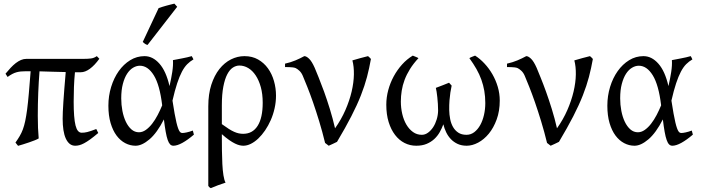

<svg xmlns="http://www.w3.org/2000/svg" viewBox="-20 -772 3787 1037"><path d="M510.7 -53.7Q485.8 -32.7 467.3 -19.3Q448.7 -5.9 434.3 1.7Q419.9 9.3 408.4 12.2Q397 15.1 386.2 15.1Q369.1 15.1 356.4 4.9Q343.8 -5.4 335.2 -24.2Q326.7 -43 322.5 -69.8Q318.4 -96.7 318.4 -130.4Q318.4 -146 319.3 -168.2Q320.3 -190.4 322.3 -221.2Q324.2 -252 327.4 -291.7Q330.6 -331.5 335 -382.8Q300.3 -383.3 266.8 -384.5Q233.4 -385.7 193.4 -386.7Q189 -331.1 186.5 -270Q184.1 -209 184.1 -146.5Q184.1 -111.3 185.3 -81.3Q186.5 -51.3 189 -24.4Q182.1 -20 168.2 -14.4Q154.3 -8.8 137.7 -3.2Q121.1 2.4 104.7 7.6Q88.4 12.7 77.6 15.6Q76.2 13.7 72.5 9.3Q68.8 4.9 66.4 1.7Q64 -1.5 63.5 -2Q76.7 -20.5 86.4 -37.1Q96.2 -53.7 103.5 -73.2Q110.8 -92.8 116.2 -118.4Q121.6 -144 126.5 -180.4Q131.3 -216.8 135.7 -267.3Q140.1 -317.9 145.5 -387.2H120.6Q105 -387.2 92.8 -386Q80.6 -384.8 69.1 -381.6Q57.6 -378.4 46.1 -372.3Q34.7 -366.2 21 -356.4L9.8 -374Q23.9 -391.1 37.6 -405.8Q51.3 -420.4 65.2 -431.2Q79.1 -441.9 93.3 -448Q107.4 -454.1 123 -454.1H432.1Q452.6 -454.1 470.2 -456.1Q487.8 -458 502.9 -468.8L516.6 -454.6Q491.2 -419.4 465.6 -400.6Q439.9 -381.8 416.5 -381.8H384.8Q380.9 -342.3 379.4 -301.8Q377.9 -261.2 377.9 -223.1Q377.9 -178.7 380.4 -147Q382.8 -115.2 387.9 -94.7Q393.1 -74.2 401.4 -64.7Q409.7 -55.2 420.9 -55.2Q428.2 -55.2 435.3 -55.9Q442.4 -56.6 451.2 -58.8Q460 -61 471.7 -64.9Q483.4 -68.8 500 -75.2Z M730.5 -57.6Q749.5 -57.6 767.6 -70.3Q785.6 -83 801.8 -103.8Q817.9 -124.5 831.5 -150.6Q845.2 -176.8 856 -203.1Q842.8 -313.5 810.8 -365.2Q778.8 -417 735.4 -417Q716.8 -417 698.7 -406.2Q680.7 -395.5 666.5 -373.8Q652.3 -352.1 643.6 -318.8Q634.8 -285.6 634.8 -240.7Q634.8 -206.1 641.1 -173.1Q647.5 -140.1 659.7 -114.5Q671.9 -88.9 689.7 -73.2Q707.5 -57.6 730.5 -57.6ZM1024.9 -451.2Q1006.3 -440.4 991.2 -425.3Q976.1 -410.2 962.6 -384.8Q949.2 -359.4 936.8 -321.8Q924.3 -284.2 911.6 -228.5Q918 -187.5 923.1 -158.7Q928.2 -129.9 932.9 -110.6Q937.5 -91.3 941.7 -79.8Q945.8 -68.4 949.7 -62.7Q953.6 -57.1 957.5 -55.4Q961.4 -53.7 965.3 -53.7Q973.1 -53.7 988.5 -56.9Q1003.9 -60.1 1021.5 -66.9Q1022.5 -62.5 1023.9 -57.6Q1025.4 -52.7 1027.3 -44.9Q993.7 -16.1 965.3 -0.5Q937 15.1 916.5 15.1Q906.2 15.1 898.9 7.8Q891.6 0.5 885.7 -16.1Q879.9 -32.7 875 -60.1Q870.1 -87.4 865.2 -127Q828.1 -54.2 787.4 -19.5Q746.6 15.1 712.4 15.1Q683.1 15.1 656.5 1.2Q629.9 -12.7 609.6 -39.8Q589.4 -66.9 577.4 -107.4Q565.4 -147.9 565.4 -201.2Q565.4 -253.9 580.3 -302.5Q595.2 -351.1 621.3 -387.9Q647.5 -424.8 683.1 -446.8Q718.8 -468.8 760.7 -468.8Q805.2 -468.8 841.1 -428.2Q877 -387.7 895.5 -307.1L896.5 -311.5Q904.8 -347.2 910.4 -383.1Q916 -418.9 914.1 -447.3Q924.8 -449.2 937.5 -451.7Q950.2 -454.1 963.9 -456.8Q977.5 -459.5 990.7 -462.4Q1003.9 -465.3 1015.6 -468.8Q1019.5 -463.4 1021 -459Q1022.5 -454.6 1024.9 -451.2ZM776.9 -529.3Q772.9 -530.3 770 -531.5Q767.1 -532.7 764.2 -534.7Q761.2 -536.6 758.3 -539.1Q755.4 -541.5 751 -545.4L836.9 -728.5Q844.7 -731.4 855.5 -734.6Q866.2 -737.8 877.9 -741.2Q889.6 -744.6 901.1 -747.3Q912.6 -750 921.9 -752.4L937 -735.4Z M1178.2 -101.6Q1199.7 -85.9 1215.6 -75.9Q1231.4 -65.9 1244.6 -60.1Q1257.8 -54.2 1269.3 -51.8Q1280.8 -49.3 1293.5 -49.3Q1344.2 -49.3 1371.6 -92.5Q1398.9 -135.7 1398.9 -217.3Q1398.9 -264.2 1388.7 -301.3Q1378.4 -338.4 1361.1 -364.5Q1343.8 -390.6 1321 -404.3Q1298.3 -418 1272.9 -418Q1254.9 -418 1237.8 -407Q1220.7 -396 1207.5 -370.8Q1194.3 -345.7 1186.3 -304.4Q1178.2 -263.2 1178.2 -203.1ZM1470.7 -255.4Q1470.7 -220.7 1463.1 -187Q1455.6 -153.3 1442.4 -123.3Q1429.2 -93.3 1411.9 -67.9Q1394.5 -42.5 1375 -23.9Q1355.5 -5.4 1334.7 4.9Q1314 15.1 1294.4 15.1Q1285.6 15.1 1274.7 12.7Q1263.7 10.3 1249.5 3.4Q1235.4 -3.4 1217.8 -15.6Q1200.2 -27.8 1178.2 -47.4V-34.7Q1178.2 2.4 1178.7 41Q1179.2 79.6 1180.9 113.8Q1182.6 147.9 1186.8 174.6Q1190.9 201.2 1198.2 214.4Q1175.8 221.7 1157.5 228.5Q1139.2 235.4 1118.7 244.1Q1113.3 241.7 1111.1 239.3Q1108.9 236.8 1105 232.4V-197.8Q1105 -263.7 1121.3 -314.2Q1137.7 -364.7 1165 -399.2Q1192.4 -433.6 1227.5 -451.2Q1262.7 -468.8 1300.3 -468.8Q1342.3 -468.8 1374 -450.7Q1405.8 -432.6 1427.2 -402.8Q1448.7 -373 1459.7 -334.5Q1470.7 -295.9 1470.7 -255.4Z M1983.4 -453.6Q1974.6 -403.8 1962.2 -356.4Q1949.7 -309.1 1929.2 -256.8Q1908.7 -204.6 1877.4 -143.8Q1846.2 -83 1800.3 -5.9Q1792.5 -1.5 1778.6 4.6Q1764.6 10.7 1755.4 15.1L1735.8 0Q1721.2 -60.5 1704.1 -116.5Q1687 -172.4 1670.7 -219.5Q1654.3 -266.6 1639.6 -303.2Q1625 -339.8 1615.2 -362.8Q1607.9 -379.9 1596.7 -390.1Q1585.4 -400.4 1576.7 -404.3Q1571.3 -406.7 1561.5 -408Q1551.8 -409.2 1542.5 -409.4Q1533.2 -409.7 1526.4 -409.7H1519.5V-428.2Q1550.3 -435.1 1576.2 -446Q1602.1 -457 1623.5 -468.8Q1634.8 -468.8 1649.4 -454.8Q1664.1 -440.9 1679.7 -405.8Q1687.5 -386.7 1701.2 -353.3Q1714.8 -319.8 1730.5 -276.6Q1746.1 -233.4 1761.7 -182.9Q1777.3 -132.3 1789.6 -79.1Q1823.2 -126.5 1845.5 -177.5Q1867.7 -228.5 1879.2 -277.3Q1890.6 -326.2 1891.4 -369.6Q1892.1 -413.1 1883.3 -445.8Q1905.8 -452.6 1927 -458.3Q1948.2 -463.9 1967.8 -468.8Q1971.7 -466.3 1976.3 -461.2Q1981 -456.1 1983.4 -453.6Z M2679.2 -229Q2679.2 -172.4 2662.6 -127Q2646 -81.5 2620.1 -50Q2594.2 -18.6 2562.5 -1.7Q2530.8 15.1 2500.5 15.1Q2473.1 15.1 2451.9 5.4Q2430.7 -4.4 2415.3 -20.5Q2399.9 -36.6 2389.9 -57.4Q2379.9 -78.1 2374.5 -100.6Q2366.7 -79.1 2355 -58.3Q2343.3 -37.6 2325.7 -21.2Q2308.1 -4.9 2284.2 5.1Q2260.3 15.1 2228 15.1Q2194.3 15.1 2165 0.2Q2135.7 -14.6 2113.8 -43.2Q2091.8 -71.8 2079.1 -112.8Q2066.4 -153.8 2066.4 -206.5Q2066.4 -246.1 2076.9 -285.2Q2087.4 -324.2 2106.4 -359.4Q2125.5 -394.5 2151.6 -423.6Q2177.7 -452.6 2209.5 -471.7Q2211.4 -470.7 2215.8 -469Q2220.2 -467.3 2224.9 -465.3Q2229.5 -463.4 2233.9 -461.4Q2238.3 -459.5 2240.2 -458Q2212.9 -428.7 2194.6 -399.4Q2176.3 -370.1 2165.3 -340.8Q2154.3 -311.5 2149.7 -282.2Q2145 -252.9 2145 -223.6Q2145 -189 2152.6 -156.5Q2160.2 -124 2174.8 -99.1Q2189.5 -74.2 2210.4 -59.1Q2231.4 -43.9 2258.3 -43.9Q2275.9 -43.9 2291.7 -55.4Q2307.6 -66.9 2319.6 -85.2Q2331.5 -103.5 2338.6 -127Q2345.7 -150.4 2346.2 -174.3Q2346.2 -192.4 2345 -210.9Q2343.8 -229.5 2342 -246.3Q2340.3 -263.2 2338.1 -276.6Q2335.9 -290 2334 -297.4Q2355 -305.2 2372.3 -312Q2389.6 -318.8 2405.3 -325.2Q2409.2 -320.3 2419.4 -309.6Q2415 -289.6 2412.4 -271.7Q2409.7 -253.9 2407.7 -229.7Q2405.8 -205.6 2406.2 -177.2Q2406.7 -152.8 2411.4 -128.9Q2416 -105 2426.8 -86.2Q2437.5 -67.4 2455.1 -55.7Q2472.7 -43.9 2499.5 -43.9Q2522.9 -43.9 2541.7 -58.3Q2560.5 -72.8 2573.7 -96.4Q2586.9 -120.1 2594 -151.1Q2601.1 -182.1 2601.1 -215.3Q2601.1 -250.5 2595.7 -281.5Q2590.3 -312.5 2579.8 -341.8Q2569.3 -371.1 2553.2 -399.4Q2537.1 -427.7 2515.1 -458Q2517.1 -459.5 2521.5 -461.7Q2525.9 -463.9 2530.5 -465.6Q2535.2 -467.3 2539.3 -469Q2543.5 -470.7 2545.9 -471.7Q2572.8 -454.6 2596.9 -428.7Q2621.1 -402.8 2639.4 -371.1Q2657.7 -339.4 2668.5 -303Q2679.2 -266.6 2679.2 -229Z M3182.1 -453.6Q3173.3 -403.8 3160.9 -356.4Q3148.4 -309.1 3127.9 -256.8Q3107.4 -204.6 3076.2 -143.8Q3044.9 -83 2999 -5.9Q2991.2 -1.5 2977.3 4.6Q2963.4 10.7 2954.1 15.1L2934.6 0Q2919.9 -60.5 2902.8 -116.5Q2885.7 -172.4 2869.4 -219.5Q2853 -266.6 2838.4 -303.2Q2823.7 -339.8 2814 -362.8Q2806.6 -379.9 2795.4 -390.1Q2784.2 -400.4 2775.4 -404.3Q2770 -406.7 2760.3 -408Q2750.5 -409.2 2741.2 -409.4Q2731.9 -409.7 2725.1 -409.7H2718.3V-428.2Q2749 -435.1 2774.9 -446Q2800.8 -457 2822.3 -468.8Q2833.5 -468.8 2848.1 -454.8Q2862.8 -440.9 2878.4 -405.8Q2886.2 -386.7 2899.9 -353.3Q2913.6 -319.8 2929.2 -276.6Q2944.8 -233.4 2960.4 -182.9Q2976.1 -132.3 2988.3 -79.1Q3022 -126.5 3044.2 -177.5Q3066.4 -228.5 3077.9 -277.3Q3089.4 -326.2 3090.1 -369.6Q3090.8 -413.1 3082 -445.8Q3104.5 -452.6 3125.7 -458.3Q3147 -463.9 3166.5 -468.8Q3170.4 -466.3 3175 -461.2Q3179.7 -456.1 3182.1 -453.6Z M3425.3 -57.6Q3444.3 -57.6 3462.4 -70.3Q3480.5 -83 3496.6 -103.8Q3512.7 -124.5 3526.4 -150.6Q3540 -176.8 3550.8 -203.1Q3537.6 -313.5 3505.6 -365.2Q3473.6 -417 3430.2 -417Q3411.6 -417 3393.6 -406.2Q3375.5 -395.5 3361.3 -373.8Q3347.2 -352.1 3338.4 -318.8Q3329.6 -285.6 3329.6 -240.7Q3329.6 -206.1 3335.9 -173.1Q3342.3 -140.1 3354.5 -114.5Q3366.7 -88.9 3384.5 -73.2Q3402.3 -57.6 3425.3 -57.6ZM3719.7 -451.2Q3701.2 -440.4 3686 -425.3Q3670.9 -410.2 3657.5 -384.8Q3644 -359.4 3631.6 -321.8Q3619.1 -284.2 3606.4 -228.5Q3612.8 -187.5 3617.9 -158.7Q3623 -129.9 3627.7 -110.6Q3632.3 -91.3 3636.5 -79.8Q3640.6 -68.4 3644.5 -62.7Q3648.4 -57.1 3652.3 -55.4Q3656.2 -53.7 3660.2 -53.7Q3668 -53.7 3683.3 -56.9Q3698.7 -60.1 3716.3 -66.9Q3717.3 -62.5 3718.8 -57.6Q3720.2 -52.7 3722.2 -44.9Q3688.5 -16.1 3660.2 -0.5Q3631.8 15.1 3611.3 15.1Q3601.1 15.1 3593.8 7.8Q3586.4 0.5 3580.6 -16.1Q3574.7 -32.7 3569.8 -60.1Q3564.9 -87.4 3560.1 -127Q3522.9 -54.2 3482.2 -19.5Q3441.4 15.1 3407.2 15.1Q3377.9 15.1 3351.3 1.2Q3324.7 -12.7 3304.4 -39.8Q3284.2 -66.9 3272.2 -107.4Q3260.3 -147.9 3260.3 -201.2Q3260.3 -253.9 3275.1 -302.5Q3290 -351.1 3316.2 -387.9Q3342.3 -424.8 3377.9 -446.8Q3413.6 -468.8 3455.6 -468.8Q3500 -468.8 3535.9 -428.2Q3571.8 -387.7 3590.3 -307.1L3591.3 -311.5Q3599.6 -347.2 3605.2 -383.1Q3610.8 -418.9 3608.9 -447.3Q3619.6 -449.2 3632.3 -451.7Q3645 -454.1 3658.7 -456.8Q3672.4 -459.5 3685.5 -462.4Q3698.7 -465.3 3710.4 -468.8Q3714.4 -463.4 3715.8 -459Q3717.3 -454.6 3719.7 -451.2Z"/></svg>

Font: Akkhara
Style: Regular
Weight: 400
Designer: J. Victor Gaultney
Version: Version 1.00 June 13, 2006, initial release